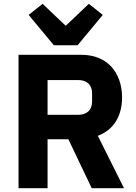

<svg xmlns="http://www.w3.org/2000/svg" viewBox="-20 -985 714 1005"><path d="M229 0H77V-698H408C472 -698 525 -676 562 -637C598 -597 619 -542 619 -475C619 -380 577 -306 492 -274L629 0H460L338 -256H229ZM389 -384C434 -384 462 -408 462 -453V-497C462 -542 434 -566 389 -566H229V-384ZM262 -748 130 -907 203 -965 324 -850 445 -965 518 -907 386 -748Z"/></svg>

Font: Plexus Sans Bold
Style: Regular
Weight: 700
Version: Version 2.001;PS 002.001;hotconv 1.0.70;makeotf.lib2.5.58329